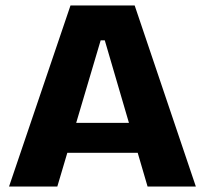

<svg xmlns="http://www.w3.org/2000/svg" viewBox="-20 -680 747 700"><path d="M13 0 237 -660H471L694 0H518L362 -533H347L189 0ZM145 -123V-232H586V-123Z"/></svg>

Font: Bricolage Grotesque 48pt Condensed ExtraBold ExtraBold
Style: Regular
Weight: 800
Version: Version 1.000;gftools[0.9.30]